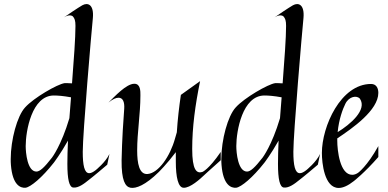

<svg xmlns="http://www.w3.org/2000/svg" viewBox="-20 -918 1916 949"><path d="M521 -157C502 -116 453 -77 453 -77C440 -67 430 -62 421 -62C397 -62 389 -101 389 -168C389 -258 432 -761 439 -829C445 -896 414 -907 387 -892C387 -892 362 -878 296 -832C326 -851 340 -837 340 -837C349 -827 353 -816 353 -790C353 -731 345 -623 336 -506C313 -508 299 -507 299 -507C264 -502 147 -435 104 -387C65 -345 33 -227 33 -132C33 -122 33 -112 34 -102C42 -3 81 12 106 10C131 7 188 -40 246 -114C246 -114 279 -157 316 -223C314 -179 313 -140 313 -108C313 -32 322 7 342 9C367 12 396 -10 418 -28C418 -28 441 -45 510 -104ZM323 -334C283 -199 237 -139 237 -139C199 -90 177 -70 160 -70C115 -70 107 -164 107 -196C107 -270 137 -446 246 -446C265 -446 293 -444 331 -437Z M1071 -167C1011 -79 980 -68 980 -68C951 -59 930 -79 930 -182C930 -290 945 -399 969 -517L874 -449C865 -388 858 -327 854 -264C849 -247 845 -233 845 -233C821 -146 764 -63 710 -58C668 -54 658 -111 658 -174C658 -264 674 -353 674 -447C674 -467 675 -504 644 -504C604 -504 547 -441 516 -411C537 -428 553 -435 566 -435C588 -435 596 -413 594 -381C590 -330 583 -226 581 -126C580 -26 599 5 625 10C652 15 699 -3 764 -67C764 -67 804 -106 849 -166V-119C849 -41 861 9 887 10C920 12 970 -34 990 -53C990 -53 1010 -72 1071 -126ZM513 -409 516 -411Z M1562 -157C1543 -116 1494 -77 1494 -77C1481 -67 1471 -62 1462 -62C1438 -62 1430 -101 1430 -168C1430 -258 1473 -761 1480 -829C1486 -896 1455 -907 1428 -892C1428 -892 1403 -878 1337 -832C1367 -851 1381 -837 1381 -837C1390 -827 1394 -816 1394 -790C1394 -731 1386 -623 1377 -506C1354 -508 1340 -507 1340 -507C1305 -502 1188 -435 1145 -387C1106 -345 1074 -227 1074 -132C1074 -122 1074 -112 1075 -102C1083 -3 1122 12 1147 10C1172 7 1229 -40 1287 -114C1287 -114 1320 -157 1357 -223C1355 -179 1354 -140 1354 -108C1354 -32 1363 7 1383 9C1408 12 1437 -10 1459 -28C1459 -28 1482 -45 1551 -104ZM1364 -334C1324 -199 1278 -139 1278 -139C1240 -90 1218 -70 1201 -70C1156 -70 1148 -164 1148 -196C1148 -270 1178 -446 1287 -446C1306 -446 1334 -444 1372 -437Z M1850 -196C1794 -95 1750 -64 1750 -64C1740 -57 1730 -54 1721 -54C1660 -54 1647 -174 1647 -223V-234C1722 -284 1850 -373 1850 -459C1850 -481 1841 -503 1814 -503C1664 -503 1571 -293 1571 -162C1571 -113 1583 11 1654 11C1675 11 1700 0 1729 -23C1729 -23 1782 -64 1850 -142ZM1759 -430C1796 -375 1711 -303 1649 -265C1655 -328 1674 -379 1687 -405C1705 -442 1744 -448 1759 -430Z"/></svg>

Font: Quintessential
Style: Regular
Weight: 400
Designer: Astigmatic (AOETI)
Foundry: Astigmatic (AOETI)
Version: Version 1.000